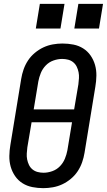

<svg xmlns="http://www.w3.org/2000/svg" viewBox="-20 -969 555 997"><path d="M205 8Q176 8 148 2.5Q120 -3 97 -17.5Q74 -32 58.5 -54.5Q43 -77 35.5 -103.5Q28 -130 28.5 -159Q29 -188 34 -217L90 -559Q94 -584 102.5 -608.5Q111 -633 125.5 -655Q140 -677 161 -694.5Q182 -712 205.5 -723Q229 -734 254.5 -738.5Q280 -743 304 -743Q334 -743 361.5 -737.5Q389 -732 412 -717.5Q435 -703 450.5 -680.5Q466 -658 473.5 -631.5Q481 -605 480.5 -576Q480 -547 475 -518L419 -176Q415 -151 406.5 -126.5Q398 -102 383.5 -80Q369 -58 348 -40.5Q327 -23 303.5 -12Q280 -1 254.5 3.5Q229 8 205 8ZM155 -401H365L387 -531Q389 -547 390 -563Q391 -579 388 -594Q385 -609 378.5 -622.5Q372 -636 360.5 -645.5Q349 -655 334 -659Q319 -663 303 -663Q281 -663 258 -655Q235 -647 218 -629.5Q201 -612 192 -590Q183 -568 179 -546ZM206 -72Q228 -72 251 -80Q274 -88 291 -105.5Q308 -123 317 -145Q326 -167 330 -189L354 -334H144L122 -204Q120 -188 119 -172Q118 -156 121 -141Q124 -126 130.5 -112.5Q137 -99 148.5 -89.5Q160 -80 175 -76Q190 -72 206 -72ZM366 -821 387 -949H515L494 -821ZM166 -821 187 -949H315L294 -821Z"/></svg>

Font: Iosevka SS04 Medium
Style: Italic
Weight: 500
Italic angle: -9°
Monospace: yes
Designer: Belleve Invis
Foundry: Belleve Invis
Version: Version 19.0.0; ttfautohint (v1.8.4)